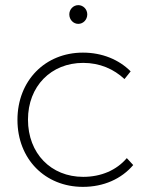

<svg xmlns="http://www.w3.org/2000/svg" viewBox="-20 -727 599 748"><path d="M285 -707C266 -707 250 -691 250 -671C250 -650 266 -634 285 -634C304 -634 320 -650 320 -671C320 -691 304 -707 285 -707ZM465 -419 489 -449C443 -495 378 -522 303 -522C156 -522 48 -413 48 -260C48 -107 156 1 303 1C384 1 453 -30 499 -84L474 -111C434 -64 374 -38 304 -38C179 -38 89 -129 89 -261C89 -391 179 -482 304 -482C369 -482 423 -458 465 -419Z"/></svg>

Font: Montserrat arm ExtraLight
Style: Regular
Weight: 275
Designer: Julieta Ulanovsky
Foundry: Julieta Ulanovsky
Version: Version 6.000;PS 006.000;hotconv 1.0.88;makeotf.lib2.5.64775